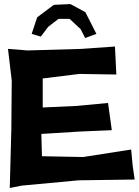

<svg xmlns="http://www.w3.org/2000/svg" viewBox="-20 -899 686 950"><path d="M116.2 -649.4 19.5 -657.2 38.1 -500 36.1 -260.7 28.3 31.2 86.9 19.5 369.1 -6.8 646.5 -10.7 636.7 -77.1 628.9 -159.2 391.6 -122.1 187.5 -126 184.6 -236.3 372.1 -248 533.2 -254.9 514.6 -389.6 361.3 -375 191.4 -367.2V-510.7L372.1 -533.2L555.7 -530.3L548.8 -668.9L384.8 -657.2ZM181.6 -717.8 218.8 -766.6 269.5 -805.7H324.2L378.9 -754.9L401.4 -710.9L457 -731.4L402.3 -838.9L328.1 -878.9L246.1 -875L164.1 -813.5L136.7 -731.4Z"/></svg>

Font: MaokenAssortedSans-TC
Style: Regular
Weight: 500
Version: Version 0.83